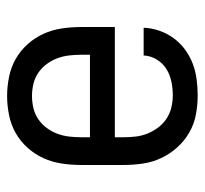

<svg xmlns="http://www.w3.org/2000/svg" viewBox="-38 -530 576 540"><g transform="rotate(-90 250.0 -260.0)"><path d="M252 8Q225 8 198 3Q171 -2 147.5 -15.5Q124 -29 105.5 -49.5Q87 -70 75.5 -94.5Q64 -119 60 -146Q56 -173 56 -200V-320Q56 -347 60 -374Q64 -401 75 -425.5Q86 -450 104.5 -470.5Q123 -491 146 -504Q169 -517 196 -522.5Q223 -528 250 -528Q277 -528 304 -522.5Q331 -517 354 -504Q377 -491 395.5 -470.5Q414 -450 425 -425.5Q436 -401 440 -374Q444 -347 444 -320V-225H134V-200Q134 -183 136 -166Q138 -149 144.5 -133Q151 -117 161.5 -103Q172 -89 186.5 -79.5Q201 -70 218 -66Q235 -62 252 -62Q271 -62 290.5 -66Q310 -70 326 -80Q342 -90 352.5 -107Q363 -124 364 -144H442Q441 -121 433.5 -99.5Q426 -78 412.5 -59.5Q399 -41 380.5 -27.5Q362 -14 341 -6Q320 2 297 5Q274 8 252 8ZM366 -295V-320Q366 -337 364 -354Q362 -371 356 -387Q350 -403 339.5 -417Q329 -431 315 -440.5Q301 -450 284 -454Q267 -458 250 -458Q233 -458 216 -454Q199 -450 185 -440.5Q171 -431 160.5 -417Q150 -403 144 -387Q138 -371 136 -354Q134 -337 134 -320V-295Z"/></g></svg>

Font: Zed Sans
Style: Regular
Weight: 400
Designer: Belleve Invis
Foundry: Belleve Invis
Version: Version 1.0.0; ttfautohint (v1.8.4)